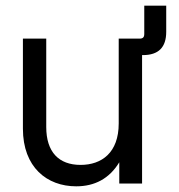

<svg xmlns="http://www.w3.org/2000/svg" viewBox="-20 -653 636 683"><path d="M251 9.8C316.4 9.8 368.7 -17.1 404.3 -75.7V0H485.4V-457H488.3C543.9 -457 571.3 -484.4 571.3 -540V-632.8H493.2V-532.2C493.2 -520.5 488.3 -515.6 476.6 -515.6H402.3V-213.9C402.3 -109.9 341.8 -66.4 266.6 -66.4C189.5 -66.4 144.5 -111.8 144.5 -201.2V-515.6H61.5V-195.3C61.5 -58.1 147 9.8 251 9.8Z"/></svg>

Font: Raveo Display Display
Style: Regular
Weight: 400
Designer: Jakub Foglar, Rasmus Andersson (Inter)
Foundry: Jakubfoglar.com
Version: Version 1.100;Glyphs 3.2.3 (3260)